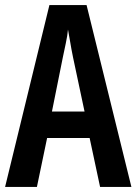

<svg xmlns="http://www.w3.org/2000/svg" viewBox="-20 -734 536 754"><path d="M373 0 332 -192H165L125 0H0L174 -714H320L496 0ZM267 -508Q260 -542 256 -567Q252 -592 247 -618Q245 -595 238.5 -564.5Q232 -534 227 -510L184 -296H312Z"/></svg>

Font: Noto Sans Telugu ExtraCondensed SemiBold
Style: Regular
Weight: 600
Width: 2
Designer: Jelle Bosma - Monotype Design Team
Foundry: Monotype Imaging Inc.
Version: Version 2.005; ttfautohint (v1.8.4.7-5d5b)